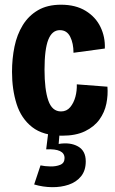

<svg xmlns="http://www.w3.org/2000/svg" viewBox="-20 -563 488 815"><path d="M244 13Q163 13 116.5 -23.5Q70 -60 50.5 -121.5Q31 -183 31 -258Q31 -314 41.5 -365Q52 -416 76.5 -456Q101 -496 141 -519.5Q181 -543 239 -543Q301 -543 343.5 -517Q386 -491 406.5 -448.5Q427 -406 425 -357L292 -339Q292 -379 278 -407Q264 -435 234 -435Q201 -435 185 -394.5Q169 -354 169 -267Q169 -183 185 -136.5Q201 -90 239 -90Q263 -90 278 -108Q293 -126 300 -152Q307 -178 306 -205L436 -195Q439 -160 431.5 -123Q424 -86 402 -55.5Q380 -25 341 -6Q302 13 244 13ZM125 220 152 139Q170 143 194 143.5Q218 144 236 136.5Q254 129 254 108Q254 67 176 71L186 -10H234L229 48Q278 40 311 58.5Q344 77 344 122Q344 161 324 185.5Q304 210 271.5 221Q239 232 200.5 231.5Q162 231 125 220Z"/></svg>

Font: Bricolage Grotesque 10pt Condensed Bricolage Grotesque 10pt Condensed Regular
Style: Bold
Weight: 700
Width: 3
Designer: Mathieu Triay
Foundry: Atelier Triay
Version: Version 1.000; ttfautohint (v1.8.4.7-5d5b);gftools[0.9.32]